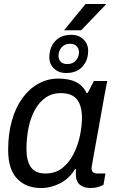

<svg xmlns="http://www.w3.org/2000/svg" viewBox="-20 -933 596 965"><path d="M186 12Q111 12 66 -35Q21 -82 21 -179Q21 -261 40 -327.5Q59 -394 93.5 -441Q128 -488 174 -513Q220 -538 273 -538Q327 -538 361.5 -521Q396 -504 415 -466H421L452 -526H519Q519 -526 514.5 -503Q510 -480 503 -442Q496 -404 488 -358Q480 -312 471.5 -266Q463 -220 456 -180.5Q449 -141 444.5 -116Q440 -91 440 -88Q440 -74 447.5 -67.5Q455 -61 470 -61H510L500 -4Q492 1 474.5 6.5Q457 12 434 12Q402 12 381.5 -4.5Q361 -21 361 -59Q361 -72 362 -84.5Q363 -97 365 -124L403 -83H357Q329 -36 282.5 -12Q236 12 186 12ZM208 -61Q259 -61 294 -89Q329 -117 350.5 -160.5Q372 -204 382 -252Q392 -300 392 -341Q392 -401 367 -433Q342 -465 285 -465Q242 -465 209.5 -442.5Q177 -420 155.5 -381Q134 -342 123.5 -291Q113 -240 113 -184Q113 -124 135.5 -92.5Q158 -61 208 -61ZM312 -566Q275 -566 251.5 -588.5Q228 -611 228 -645Q228 -694 257 -726Q286 -758 339 -758Q376 -758 399.5 -735Q423 -712 423 -678Q423 -629 394 -597.5Q365 -566 312 -566ZM318 -611Q346 -611 361.5 -629Q377 -647 377 -671Q377 -688 365.5 -700.5Q354 -713 333 -713Q304 -713 289 -694.5Q274 -676 274 -652Q274 -635 285 -623Q296 -611 318 -611ZM302 -781 410 -913H511L512 -910L388 -781Z"/></svg>

Font: Archivo VF Beta
Style: Italic
Weight: 400
Italic angle: -10°
Designer: Hector Gatti
Foundry: Omnibus-Type
Version: Version 1.002